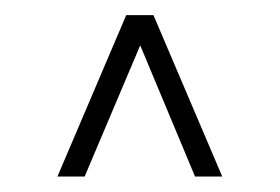

<svg xmlns="http://www.w3.org/2000/svg" viewBox="-20 -710 370 254"><path d="M56 -476.5 147 -690H183L274 -476.5H238L165.5 -650L92 -476.5Z"/></svg>

Font: Big Shoulders Display Thin Light
Style: Regular
Weight: 300
Version: Version 2.002